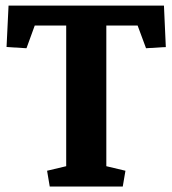

<svg xmlns="http://www.w3.org/2000/svg" viewBox="-20 -681 629 701"><path d="M221.7 -587.9H106.9L76.7 -504.9L3.9 -509.3L11.2 -660.6H578.6L585.4 -509.3L513.2 -504.9L482.4 -587.9H368.2V-74.2L438 -57.6L428.2 0H161.6L151.9 -57.6L221.7 -74.2Z"/></svg>

Font: Noticia Text
Style: Bold
Weight: 700
Designer: JM Sole
Foundry: JM Sole
Version: Version 1.003